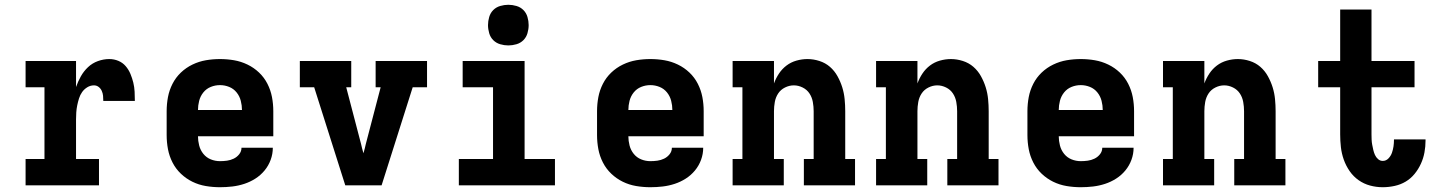

<svg xmlns="http://www.w3.org/2000/svg" viewBox="-20 -775 6040 803"><path d="M87 0V-110H166V-410H87V-520H298V-411Q306 -434 318 -455.5Q330 -477 348 -494Q366 -511 389.5 -519.5Q413 -528 437 -528Q457 -528 475 -520.5Q493 -513 505.5 -498.5Q518 -484 525.5 -466Q533 -448 537.5 -429.5Q542 -411 543 -391.5Q544 -372 544 -353H412Q412 -364 411 -374.5Q410 -385 405.5 -395Q401 -405 392.5 -411.5Q384 -418 373 -418Q358 -418 345 -410Q332 -402 323.5 -390Q315 -378 310.5 -363.5Q306 -349 303 -334.5Q300 -320 299 -305Q298 -290 298 -276V-110H394V0Z M900 8Q870 8 840.5 3Q811 -2 784.5 -15Q758 -28 736.5 -48.5Q715 -69 701.5 -95.5Q688 -122 682.5 -151Q677 -180 677 -210V-310Q677 -340 682.5 -369Q688 -398 701.5 -424.5Q715 -451 736.5 -471.5Q758 -492 785 -505Q812 -518 841 -523Q870 -528 900 -528Q930 -528 959 -523Q988 -518 1015 -505Q1042 -492 1063.5 -471.5Q1085 -451 1098.5 -424.5Q1112 -398 1117.5 -369Q1123 -340 1123 -310V-205H808Q808 -186 813 -166.5Q818 -147 830.5 -131.5Q843 -116 861.5 -108.5Q880 -101 900 -101Q915 -101 929.5 -103Q944 -105 957.5 -111.5Q971 -118 980.5 -130Q990 -142 990 -157H1121Q1121 -131 1112 -106.5Q1103 -82 1086.5 -62Q1070 -42 1048 -28Q1026 -14 1001.5 -6Q977 2 951.5 5Q926 8 900 8ZM808 -315H992Q992 -334 987 -353.5Q982 -373 969.5 -388.5Q957 -404 938.5 -411.5Q920 -419 900 -419Q880 -419 861.5 -411.5Q843 -404 830.5 -388.5Q818 -373 813 -353.5Q808 -334 808 -315Z M1424 0 1294 -410H1234V-520H1449V-410H1428L1490 -173Q1492 -164 1494.5 -154Q1497 -144 1500 -134Q1503 -144 1505.5 -154Q1508 -164 1510 -173L1572 -410H1551V-520H1766V-410H1706L1576 0Z M1899 0V-110H2042V-410H1915V-520H2174V-110H2301V0ZM2106 -585Q2089 -585 2072 -590Q2055 -595 2043 -607Q2031 -619 2026 -636Q2021 -653 2021 -670Q2021 -687 2026 -704Q2031 -721 2043 -733Q2055 -745 2072 -750Q2089 -755 2106 -755Q2123 -755 2140 -750Q2157 -745 2169 -733Q2181 -721 2186 -704Q2191 -687 2191 -670Q2191 -653 2186 -636Q2181 -619 2169 -607Q2157 -595 2140 -590Q2123 -585 2106 -585Z M2700 8Q2670 8 2640.5 3Q2611 -2 2584.5 -15Q2558 -28 2536.5 -48.5Q2515 -69 2501.5 -95.5Q2488 -122 2482.5 -151Q2477 -180 2477 -210V-310Q2477 -340 2482.5 -369Q2488 -398 2501.5 -424.5Q2515 -451 2536.5 -471.5Q2558 -492 2585 -505Q2612 -518 2641 -523Q2670 -528 2700 -528Q2730 -528 2759 -523Q2788 -518 2815 -505Q2842 -492 2863.5 -471.5Q2885 -451 2898.5 -424.5Q2912 -398 2917.5 -369Q2923 -340 2923 -310V-205H2608Q2608 -186 2613 -166.5Q2618 -147 2630.5 -131.5Q2643 -116 2661.5 -108.5Q2680 -101 2700 -101Q2715 -101 2729.5 -103Q2744 -105 2757.5 -111.5Q2771 -118 2780.5 -130Q2790 -142 2790 -157H2921Q2921 -131 2912 -106.5Q2903 -82 2886.5 -62Q2870 -42 2848 -28Q2826 -14 2801.5 -6Q2777 2 2751.5 5Q2726 8 2700 8ZM2608 -315H2792Q2792 -334 2787 -353.5Q2782 -373 2769.5 -388.5Q2757 -404 2738.5 -411.5Q2720 -419 2700 -419Q2680 -419 2661.5 -411.5Q2643 -404 2630.5 -388.5Q2618 -373 2613 -353.5Q2608 -334 2608 -315Z M3044 0V-110H3085V-410H3044V-520H3217V-426Q3225 -448 3238 -467.5Q3251 -487 3269.5 -501Q3288 -515 3311 -521.5Q3334 -528 3357 -528Q3382 -528 3407 -520Q3432 -512 3451 -495.5Q3470 -479 3482.5 -456.5Q3495 -434 3502.5 -410Q3510 -386 3512.5 -360.5Q3515 -335 3515 -310V-110H3556V0H3342V-110H3383V-310Q3383 -329 3379.5 -348.5Q3376 -368 3365.5 -384Q3355 -400 3337 -409Q3319 -418 3300 -418Q3281 -418 3263 -409Q3245 -400 3234.5 -384Q3224 -368 3220.5 -348.5Q3217 -329 3217 -310V-110H3258V0Z M3644 0V-110H3685V-410H3644V-520H3817V-426Q3825 -448 3838 -467.5Q3851 -487 3869.5 -501Q3888 -515 3911 -521.5Q3934 -528 3957 -528Q3982 -528 4007 -520Q4032 -512 4051 -495.5Q4070 -479 4082.5 -456.5Q4095 -434 4102.5 -410Q4110 -386 4112.5 -360.5Q4115 -335 4115 -310V-110H4156V0H3942V-110H3983V-310Q3983 -329 3979.5 -348.5Q3976 -368 3965.5 -384Q3955 -400 3937 -409Q3919 -418 3900 -418Q3881 -418 3863 -409Q3845 -400 3834.5 -384Q3824 -368 3820.5 -348.5Q3817 -329 3817 -310V-110H3858V0Z M4500 8Q4470 8 4440.5 3Q4411 -2 4384.5 -15Q4358 -28 4336.5 -48.5Q4315 -69 4301.5 -95.5Q4288 -122 4282.5 -151Q4277 -180 4277 -210V-310Q4277 -340 4282.5 -369Q4288 -398 4301.5 -424.5Q4315 -451 4336.5 -471.5Q4358 -492 4385 -505Q4412 -518 4441 -523Q4470 -528 4500 -528Q4530 -528 4559 -523Q4588 -518 4615 -505Q4642 -492 4663.5 -471.5Q4685 -451 4698.5 -424.5Q4712 -398 4717.5 -369Q4723 -340 4723 -310V-205H4408Q4408 -186 4413 -166.5Q4418 -147 4430.5 -131.5Q4443 -116 4461.5 -108.5Q4480 -101 4500 -101Q4515 -101 4529.5 -103Q4544 -105 4557.5 -111.5Q4571 -118 4580.5 -130Q4590 -142 4590 -157H4721Q4721 -131 4712 -106.5Q4703 -82 4686.5 -62Q4670 -42 4648 -28Q4626 -14 4601.5 -6Q4577 2 4551.5 5Q4526 8 4500 8ZM4408 -315H4592Q4592 -334 4587 -353.5Q4582 -373 4569.5 -388.5Q4557 -404 4538.5 -411.5Q4520 -419 4500 -419Q4480 -419 4461.5 -411.5Q4443 -404 4430.5 -388.5Q4418 -373 4413 -353.5Q4408 -334 4408 -315Z M4844 0V-110H4885V-410H4844V-520H5017V-426Q5025 -448 5038 -467.5Q5051 -487 5069.5 -501Q5088 -515 5111 -521.5Q5134 -528 5157 -528Q5182 -528 5207 -520Q5232 -512 5251 -495.5Q5270 -479 5282.5 -456.5Q5295 -434 5302.5 -410Q5310 -386 5312.5 -360.5Q5315 -335 5315 -310V-110H5356V0H5142V-110H5183V-310Q5183 -329 5179.5 -348.5Q5176 -368 5165.5 -384Q5155 -400 5137 -409Q5119 -418 5100 -418Q5081 -418 5063 -409Q5045 -400 5034.5 -384Q5024 -368 5020.5 -348.5Q5017 -329 5017 -310V-110H5058V0Z M5763 8Q5736 8 5710 1Q5684 -6 5662 -21.5Q5640 -37 5624.5 -59.5Q5609 -82 5600 -107.5Q5591 -133 5588 -159.5Q5585 -186 5585 -213V-410H5493V-520H5585V-735H5716V-520H5896V-410H5716V-213Q5716 -202 5716.5 -191Q5717 -180 5719 -169.5Q5721 -159 5723.5 -148Q5726 -137 5730.5 -127Q5735 -117 5743.5 -109.5Q5752 -102 5763 -102Q5777 -102 5787 -112.5Q5797 -123 5801.5 -136Q5806 -149 5808 -162.5Q5810 -176 5810 -190V-192H5942V-187Q5942 -162 5937.5 -137.5Q5933 -113 5922.5 -90Q5912 -67 5896 -47.5Q5880 -28 5859 -15.5Q5838 -3 5813 2.5Q5788 8 5763 8Z"/></svg>

Font: Iosevka HT Extrabold Extended
Style: Regular
Weight: 800
Width: 7
Monospace: yes
Designer: Belleve Invis
Foundry: Belleve Invis
Version: Version 32.3.0; ttfautohint (v1.8.4)